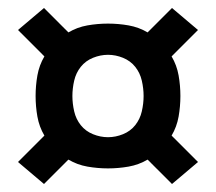

<svg xmlns="http://www.w3.org/2000/svg" viewBox="-20 -580 540 480"><path d="M410 -120 349 -181Q327 -168 301.5 -163.5Q276 -159 250 -159Q224 -159 198.5 -163.5Q173 -168 151 -181L90 -120L25 -175L91 -241Q78 -263 73.5 -288.5Q69 -314 69 -340Q69 -366 73.5 -391.5Q78 -417 91 -439L25 -505L90 -560L151 -499Q173 -512 198.5 -516.5Q224 -521 250 -521Q276 -521 301.5 -516.5Q327 -512 349 -499L410 -560L475 -505L409 -439Q422 -417 426.5 -391.5Q431 -366 431 -340Q431 -314 426.5 -288.5Q422 -263 409 -241L475 -175ZM250 -237Q269 -237 287.5 -244.5Q306 -252 318 -267Q330 -282 334.5 -301.5Q339 -321 339 -340Q339 -359 334.5 -378.5Q330 -398 318 -413Q306 -428 287.5 -435.5Q269 -443 250 -443Q231 -443 212.5 -435.5Q194 -428 182 -413Q170 -398 165.5 -378.5Q161 -359 161 -340Q161 -321 165.5 -301.5Q170 -282 182 -267Q194 -252 212.5 -244.5Q231 -237 250 -237Z"/></svg>

Font: Iosevka SS18 Extrabold
Style: Regular
Weight: 800
Monospace: yes
Designer: Belleve Invis
Foundry: Belleve Invis
Version: Version 25.1.1; ttfautohint (v1.8.4)